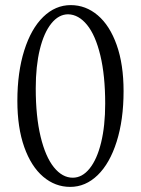

<svg xmlns="http://www.w3.org/2000/svg" viewBox="-20 -720 552 752"><path d="M247 -664Q210 -664 181 -628Q152 -592 136 -526.5Q120 -461 120 -374Q120 -264 139 -185Q158 -106 191 -65Q224 -24 265 -24Q302 -24 331 -60Q360 -96 376 -161.5Q392 -227 392 -314Q392 -424 373 -503Q354 -582 321 -622.5Q288 -663 247 -664ZM257 -700Q316 -700 363 -660Q410 -620 437 -544Q464 -468 464 -363Q464 -251 437 -165.5Q410 -80 362.5 -34Q315 12 255 12Q196 12 149 -28Q102 -68 75 -144Q48 -220 48 -325Q48 -437 75 -522.5Q102 -608 149.5 -654Q197 -700 257 -700Z"/></svg>

Font: BellefairVN
Style: Regular
Weight: 400
Designer: Nick Shinn, Liron Lavi Turkenic
Foundry: Shinntype
Version: Version 1.003